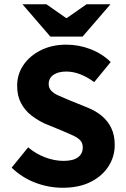

<svg xmlns="http://www.w3.org/2000/svg" viewBox="-20 -875 596 907"><path d="M276 12Q211 12 148 -11.5Q85 -35 35 -83L113 -179Q148 -149 192.5 -132Q237 -115 280 -115Q326 -115 348.5 -132Q371 -149 371 -178Q371 -199 359.5 -211.5Q348 -224 327 -234Q306 -244 277 -256L192 -291Q159 -306 128.5 -329.5Q98 -353 79.5 -387.5Q61 -422 61 -470Q61 -524 90.5 -567.5Q120 -611 172.5 -637.5Q225 -664 293 -664Q352 -664 407 -643Q462 -622 503 -582L425 -487Q393 -511 359.5 -524Q326 -537 293 -537Q255 -537 232.5 -521.5Q210 -506 210 -478Q210 -459 223 -445.5Q236 -432 259 -422.5Q282 -413 309 -401L393 -367Q433 -351 461.5 -327Q490 -303 506 -269.5Q522 -236 522 -190Q522 -136 493 -90Q464 -44 409 -16Q354 12 276 12ZM218 -702 86 -855H199L292 -790H296L389 -855H502L370 -702Z"/></svg>

Font: Source Sans 3 ExtraLight
Style: Bold
Weight: 700
Version: Version 3.052;hotconv 1.1.0;makeotfexe 2.6.0